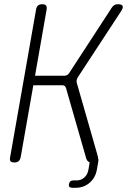

<svg xmlns="http://www.w3.org/2000/svg" viewBox="-20 -760 640 910"><path d="M48 10Q35 10 30 4Q25 -2 28 -15L151 -715Q153 -728 160.5 -734Q168 -740 180 -740Q193 -740 198 -734Q203 -728 201 -715L146 -401H284Q291 -401 297.5 -404Q304 -407 308 -414L510 -724Q515 -732 522 -736Q529 -740 538 -740Q557 -740 561 -732Q565 -724 554 -707L349 -394Q345 -387 343.5 -380.5Q342 -374 344 -367L442 -25Q445 -15 445 -8Q448 -4 446 5L439 45Q432 83 404.5 106.5Q377 130 339 130H322Q313 130 309 125.5Q305 121 307 112Q309 103 314 99Q319 95 328 95H345Q365 95 380 81Q395 67 399 45L405 9Q401 8 398 5Q392 1 389 -8L293 -342Q291 -349 286.5 -352.5Q282 -356 275 -356H138L78 -15Q75 -2 68 4Q61 10 48 10Z"/></svg>

Font: Maple Mono NL Thin
Style: Italic
Weight: 250
Italic angle: -10°
Monospace: yes
Designer: subframe7536
Version: Version 7.000